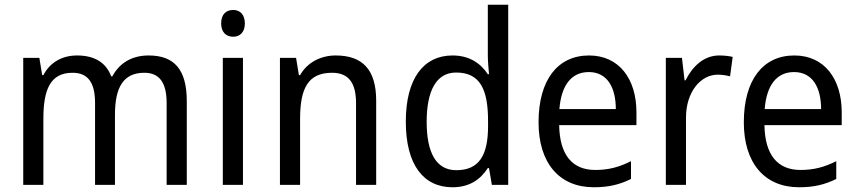

<svg xmlns="http://www.w3.org/2000/svg" viewBox="-20 -780 3617 810"><path d="M607 -546C541 -546 486 -518 454 -458H449C428 -515 380 -546 305 -546C245 -546 192 -519 163 -463H158L146 -536H78V0H163V-279C163 -400 191 -473 286 -473C350 -473 381 -433 381 -346V0H465V-296C465 -411 500 -473 589 -473C652 -473 683 -432 683 -345V0H768V-353C768 -487 715 -546 607 -546Z M964 -738C934 -738 913 -720 913 -681C913 -644 934 -625 964 -625C992 -625 1013 -644 1013 -681C1013 -719 992 -738 964 -738ZM1005 -536H920V0H1005Z M1396 -546C1335 -546 1277 -518 1246 -463H1241L1229 -536H1161V0H1246V-278C1246 -408 1280 -473 1381 -473C1451 -473 1482 -430 1482 -345V0H1567V-355C1567 -487 1509 -546 1396 -546Z M1889 10C1961 10 2007 -23 2038 -71H2043L2055 0H2124V-760H2038V-545C2038 -524 2041 -489 2043 -467H2038C2007 -514 1959 -546 1889 -546C1768 -546 1692 -450 1692 -267C1692 -84 1767 10 1889 10ZM1905 -62C1821 -62 1780 -134 1780 -266C1780 -396 1820 -474 1904 -474C2005 -474 2039 -404 2039 -269V-248C2039 -123 2000 -62 1905 -62Z M2465 -546C2333 -546 2252 -443 2252 -264C2252 -94 2338 10 2485 10C2548 10 2593 -1 2642 -25V-100C2592 -75 2548 -63 2491 -63C2394 -63 2341 -127 2339 -252H2665V-306C2665 -447 2592 -546 2465 -546ZM2464 -476C2543 -476 2578 -409 2578 -320H2340C2348 -421 2391 -476 2464 -476Z M3014 -546C2950 -546 2902 -501 2872 -441H2868L2857 -536H2789V0H2874V-284C2874 -391 2935 -465 3008 -465C3025 -465 3045 -462 3060 -458L3071 -540C3054 -544 3033 -546 3014 -546Z M3331 -546C3199 -546 3118 -443 3118 -264C3118 -94 3204 10 3351 10C3414 10 3459 -1 3508 -25V-100C3458 -75 3414 -63 3357 -63C3260 -63 3207 -127 3205 -252H3531V-306C3531 -447 3458 -546 3331 -546ZM3330 -476C3409 -476 3444 -409 3444 -320H3206C3214 -421 3257 -476 3330 -476Z"/></svg>

Font: Noto Sans Gurmukhi SemiCondensed
Style: Regular
Weight: 400
Width: 4
Designer: Jelle Bosma - Monotype Design Team
Foundry: Monotype Imaging Inc.
Version: Version 2.004